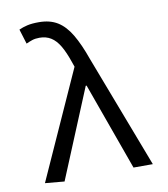

<svg xmlns="http://www.w3.org/2000/svg" viewBox="-82 -794 764 871"><g transform="rotate(-10 300.0 -358.0)"><path d="M145 8 56 0 280 -497 272 -520Q256 -567 238.5 -596.5Q221 -626 198.5 -640Q176 -654 146 -654Q126 -654 111.5 -649Q97 -644 84 -638L63 -706Q80 -714 101.5 -719Q123 -724 155 -724Q206 -724 241 -702.5Q276 -681 303 -635.5Q330 -590 355 -519L553 0H464L319 -403H315Z"/></g></svg>

Font: Source Code Pro
Style: Regular
Weight: 400
Monospace: yes
Designer: Paul D. Hunt, Teo Tuominen
Foundry: Adobe Systems Incorporated
Version: Version 1.018;hotconv 1.0.116;makeotfexe 2.5.65601